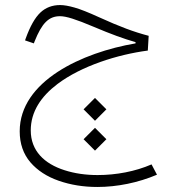

<svg xmlns="http://www.w3.org/2000/svg" viewBox="-20 -411 687 756"><path d="M398.9 19.5 354 -25.4 309.1 19.5 354 64.5ZM398.9 137.2 354 92.3 309.1 137.2 354 182.1ZM216.8 -391.1C186 -391.1 159.7 -381.3 138.7 -361.3C117.7 -341.3 98.6 -307.6 81.5 -260.3L78.6 -252L113.3 -240.2L116.2 -248C145 -319.8 171.9 -347.2 216.3 -347.2C240.2 -347.2 276.9 -335.9 349.6 -305.2C417.5 -276.4 467.3 -258.3 513.7 -245.1V-240.2C303.2 -204.6 57.6 -91.3 57.6 106C57.6 154.8 71.8 195.3 99.6 228C127.4 260.3 165 284.7 211.4 300.8C257.8 316.9 308.1 325.2 363.3 325.2C440.9 325.2 523.4 308.6 598.1 276.9L576.7 236.3C512.7 264.2 437 278.3 364.3 278.3C317.4 278.3 273.9 272 234.4 259.3C154.3 233.9 101.1 182.6 101.1 102.5C101.1 28.8 141.6 -31.2 206.1 -80.1C301.3 -151.9 443.4 -196.3 562 -211.9L565.4 -270C535.6 -277.8 506.3 -287.1 476.6 -298.3C446.8 -309.6 411.1 -324.2 369.6 -343.3C328.1 -362.3 295.9 -375 273.4 -381.3C251 -387.7 231.9 -391.1 216.8 -391.1Z"/></svg>

Font: Estedad ExtraLight
Style: Regular
Weight: 200
Designer: Amin Abedi
Version: Version 7.3